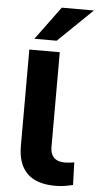

<svg xmlns="http://www.w3.org/2000/svg" viewBox="-63 -981 525 1030"><g transform="rotate(5 200.0 -466.5)"><path d="M275 11Q173 11 123 -39Q73 -89 73 -185V-705H237V-195Q237 -171 245.5 -153.5Q254 -136 271.5 -127Q289 -118 315 -118Q328 -118 341.5 -119.5Q355 -121 366 -123L370 -2Q347 4 324.5 7.5Q302 11 275 11ZM95 -765 227 -944H400L215 -765Z"/></g></svg>

Font: Nunito Sans 10pt SemiExpanded ExtraBold
Style: Regular
Weight: 800
Width: 6
Designer: Vernon Adams
Foundry: Vernon Adams
Version: Version 3.101;gftools[0.9.27]